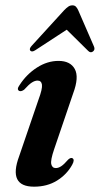

<svg xmlns="http://www.w3.org/2000/svg" viewBox="-20 -692 375 722"><path d="M190 -60Q199.5 -60 210 -66.8Q220.5 -73.5 236.5 -92Q246 -100.5 252.5 -97Q262 -91.5 251.5 -72.5Q231.5 -36 194.5 -13Q157.5 10 108 10Q9.5 10 52 -104.5L124.5 -316.5Q140 -358 137.8 -373.5Q135.5 -389 121 -389Q111.5 -389 100 -381.8Q88.5 -374.5 70.5 -354.5Q59.5 -347 52.5 -350Q41.5 -355.5 53.5 -372Q79.5 -412.5 118.8 -437.8Q158 -463 200 -463Q244.5 -463 261.2 -432.5Q278 -402 255 -340.5L183.5 -130.5Q169.5 -89.5 172.8 -74.8Q176 -60 190 -60ZM329.6 -498.4Q320.6 -491.5 311.5 -500.7L230.9 -580.3L113.1 -503.4Q99.9 -494.6 93.7 -501.7Q88.7 -508.8 99.9 -520.6L221.5 -653.8Q230.1 -662.7 237.2 -667.4Q244.2 -672 252.6 -671.9Q260.7 -671.8 265.4 -667Q270.2 -662.2 274.3 -653.1L333.3 -517.3Q338.6 -505.3 329.6 -498.4Z"/></svg>

Font: Fraunces 72pt SemiBold
Style: Italic
Weight: 600
Italic angle: -16°
Version: Version 1.000;[b76b70a41]